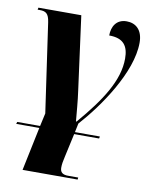

<svg xmlns="http://www.w3.org/2000/svg" viewBox="-87 -611 735 917"><g transform="rotate(10 280.5 -152.5)"><path d="M18 29H130L86 240H353L354 230H309C277 231 266 219 266 197C266 181 269 164 274 143L299 29H420L422 19H301L310 -24C402 -126 531 -311 531 -455C531 -517 497 -545 453 -545C403 -545 382 -507 382 -464C452 -464 476 -429 476 -368C476 -263 408 -158 300 -32H297C293 -73 289 -130 282 -178L234 -536H26L24 -526H34C64 -526 78 -517 84 -475L146 -44L132 19H21Z"/></g></svg>

Font: Noto Serif Display SemiCondensed ExtraBold
Style: Italic
Weight: 800
Width: 4
Italic angle: -12°
Designer: Monotype Design Team
Foundry: Monotype Imaging Inc.
Version: Version 2.009